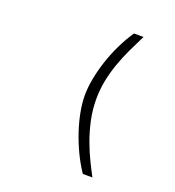

<svg xmlns="http://www.w3.org/2000/svg" viewBox="-135 -755 870 957"><g transform="rotate(20 300.0 -276.5)"><path d="M462.9 -648.9Q440.4 -604.5 419.4 -559.8Q398.4 -515.1 382.3 -469.5Q366.2 -423.8 356.7 -376.2Q347.2 -328.6 347.2 -278.3Q347.2 -220.7 359.1 -166Q371.1 -111.3 388.9 -63.2Q406.7 -15.1 426.8 25.6Q446.8 66.4 462.9 96.2H412.1Q383.8 54.2 360.8 6.1Q337.9 -42 321.5 -91.1Q305.2 -140.1 296.1 -187.7Q287.1 -235.4 287.1 -276.4Q287.1 -316.9 295.9 -364Q304.7 -411.1 320.8 -460.2Q336.9 -509.3 360.1 -557.9Q383.3 -606.4 412.1 -648.9Z"/></g></svg>

Font: Ethiopic Sadiss
Style: Regular
Weight: 400
Designer: abass alamnehe
Foundry: Senamirmir Project
Version: Version 5.100